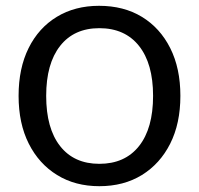

<svg xmlns="http://www.w3.org/2000/svg" viewBox="-20 -625 685 661"><path d="M321 -605Q406 -605 468.5 -567Q531 -529 566 -459.5Q601 -390 601 -295Q601 -200 566 -130.5Q531 -61 468.5 -22.5Q406 16 322 16Q239 16 176.5 -22.5Q114 -61 79 -130.5Q44 -200 44 -295Q44 -390 78.5 -459.5Q113 -529 175.5 -567Q238 -605 321 -605ZM322 -528Q235 -528 187 -467Q139 -406 139 -295Q139 -183 187 -122Q235 -61 322 -61Q410 -61 458.5 -122Q507 -183 507 -295Q507 -406 458.5 -467Q410 -528 322 -528Z"/></svg>

Font: Podkova Medium
Style: Regular
Weight: 500
Designer: Ilya Yudin
Foundry: Cyreal (www.cyreal.org)
Version: Version 2.103